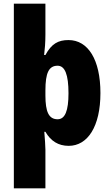

<svg xmlns="http://www.w3.org/2000/svg" viewBox="-20 -780 600 1040"><path d="M524 -276C524 -457 457 -563 351 -563C295 -563 259 -543 226 -482H219C223 -514 226 -551 226 -593V-760H55V240H226V31C226 10 223 -25 220 -66H226C255 -16 296 10 352 10C455 10 524 -95 524 -276ZM351 -275C351 -181 333 -134 292 -134C244 -134 226 -175 226 -263V-290C226 -384 244 -424 292 -424C332 -424 351 -375 351 -275Z"/></svg>

Font: Noto Sans Georgian Condensed Black
Style: Regular
Weight: 900
Width: 3
Designer: Monotype Design Team, Akaki Razmadze
Foundry: Google LLC
Version: Version 2.005